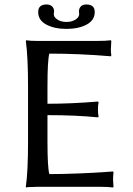

<svg xmlns="http://www.w3.org/2000/svg" viewBox="-20 -826 588 849"><path d="M330.1 -763.2Q330.1 -766.1 329.6 -770.8Q329.1 -775.4 329.1 -775.9Q329.1 -788.6 337.4 -797.4Q345.7 -806.2 361.8 -806.2Q398.9 -806.2 398.9 -772.9Q398.9 -736.3 363 -717.3Q327.1 -698.2 273.9 -698.2Q220.7 -698.2 184.8 -717.3Q148.9 -736.3 148.9 -772.9Q148.9 -806.2 186 -806.2Q202.1 -806.2 210.7 -797.4Q219.2 -788.6 219.2 -775.9Q219.2 -775.4 218.5 -770.8Q217.8 -766.1 217.8 -763.2Q217.8 -750 233.9 -739.5Q250 -729 273.9 -729Q297.9 -729 314 -739.5Q330.1 -750 330.1 -763.2ZM189.9 -200.2Q189.9 -85 198.2 -56.2Q257.8 -56.2 328.1 -59.1Q398.4 -62 439.5 -64.9L480 -67.9L481.9 -64Q480 -48.3 480 -30.8Q480 -28.3 481.9 0L480 2.9Q456.1 0 419.9 0H147Q131.3 0 118.2 1Q105.5 1 100.6 2L95.2 2.9L94.2 0Q104 -67.9 104 -200.2V-444.8Q104 -573.7 94.2 -645L96.2 -647.9Q112.8 -645 147 -645H410.2Q446.3 -645 470.2 -647.9L472.2 -645Q470.2 -616.7 470.2 -606.9Q470.2 -596.7 472.2 -581.1L470.2 -577.1Q331.5 -588.9 198.2 -588.9Q189.9 -559.6 189.9 -444.8V-367.2Q294.9 -367.2 413.1 -377L416 -374Q413.1 -360.8 413.1 -341.8Q413.1 -323.2 416 -310.1L413.1 -307.1Q314.9 -316.9 189.9 -316.9Z"/></svg>

Font: Linux Biolinum
Style: Regular
Weight: 400
Designer: Philipp H. Poll
Foundry: Philipp H. Poll
Version: Version 0.6.4